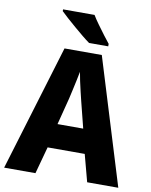

<svg xmlns="http://www.w3.org/2000/svg" viewBox="-99 -1002 847 1075"><g transform="rotate(10 324.5 -465.0)"><path d="M472 0 431 -154H220L178 0H0L217 -716H429L649 0ZM360 -443Q355 -463 348 -492.5Q341 -522 334.5 -552Q328 -582 325 -602Q321 -581 315 -552.5Q309 -524 302.5 -495Q296 -466 291 -444L252 -292H398ZM350 -930Q363 -908 383 -880.5Q403 -853 422.5 -827Q442 -801 456 -784V-770H347Q330 -782 305.5 -802Q281 -822 255.5 -844Q230 -866 207.5 -886Q185 -906 171 -920V-930Z"/></g></svg>

Font: Noto Sans Khmer UI SemiCondensed ExtraBold
Style: Regular
Weight: 800
Width: 4
Designer: Danh Hong and the Monotype Design Team
Foundry: Monotype Imaging Inc.
Version: Version 2.002; ttfautohint (v1.8.4.7-5d5b)